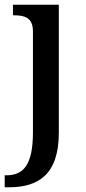

<svg xmlns="http://www.w3.org/2000/svg" viewBox="-34 -556 366 816"><path d="M-14 240H3C128 240 216 187 216 8V-536H21V-491H25C69 -491 106 -482 106 -423V6C106 146 65 189 -7 189H-14Z"/></svg>

Font: Noto Serif Telugu Medium
Style: Regular
Weight: 500
Designer: Jelle Bosma - Monotype Design Team
Foundry: Monotype Imaging Inc.
Version: Version 2.005